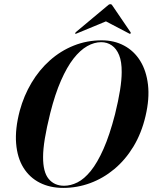

<svg xmlns="http://www.w3.org/2000/svg" viewBox="-20 -908 745 938"><path d="M477 -711Q538 -711 586.2 -685.2Q634.5 -659.5 664.8 -611Q695 -562.5 703 -494.2Q711 -426 691 -341Q671.5 -257.5 632 -192.2Q592.5 -127 538.5 -82Q484.5 -37 420.8 -13.5Q357 10 289 10Q224.5 10 174.5 -15.2Q124.5 -40.5 94.5 -88.8Q64.5 -137 58.8 -207.2Q53 -277.5 76.5 -367Q96.5 -440.5 134 -503.5Q171.5 -566.5 223.8 -613Q276 -659.5 340.2 -685.2Q404.5 -711 477 -711ZM293 -0.5Q325.5 -0.5 358.5 -17Q391.5 -33.5 423.5 -73Q455.5 -112.5 485.5 -180Q515.5 -247.5 542 -350Q558.5 -417 566.5 -467.8Q574.5 -518.5 574.5 -555.5Q575 -606.5 562 -638.5Q549 -670.5 526.2 -686.2Q503.5 -702 474.5 -702Q440.5 -702 406 -682.5Q371.5 -663 339.2 -621.8Q307 -580.5 278 -514.5Q249 -448.5 225.5 -355.5Q207.5 -283 199 -230.8Q190.5 -178.5 190.5 -141.5Q190 -67.5 217.8 -34Q245.5 -0.5 293 -0.5ZM530 -817H472L609.5 -745Q614.5 -741.5 616.5 -743.5Q618.5 -744.5 618.8 -746.5Q619 -748.5 617.5 -751L531 -878Q528 -883 525.8 -885.2Q523.5 -887.5 519 -887.5Q514.5 -887.5 511.2 -885.2Q508 -883 502.5 -878L350.5 -751Q348 -748.5 347.5 -746.5Q347 -744.5 347.5 -743.5Q349 -742.5 351 -743Q353 -743.5 356 -745Z"/></svg>

Font: Fraunces 120pt SemiBold
Style: Italic
Weight: 600
Italic angle: -16°
Version: Version 1.000;[b76b70a41]